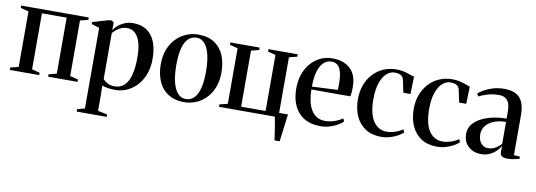

<svg xmlns="http://www.w3.org/2000/svg" viewBox="-58 -885 4117 1476"><g transform="rotate(10 2001.0 -147.0)"><path d="M12.5 0V-18.5L76 -34.5V-468L13 -484V-502.5H540.5V-484L478 -468V-34.5L541.5 -18.5V0H312V-18.5L373.5 -34.5V-471.5H180.5V-34.5L242 -18.5V0Z M574.5 226V207.5L633 191.5V-437.5L572 -457V-472.5L698.5 -509.5H720.5L736 -497.5L735 -437Q742 -450.5 762.5 -470Q783 -489.5 814.5 -504.2Q846 -519 886 -519Q948.5 -519 991.8 -490Q1035 -461 1057 -406Q1079 -351 1079 -272.5Q1079 -208.5 1060 -156.5Q1041 -104.5 1007.2 -67Q973.5 -29.5 929.8 -9.2Q886 11 836.5 11Q802.5 11 774.2 5.5Q746 0 734 -5.5L735.5 74.5V192L809 207.5V226ZM827.5 -15.5Q872.5 -15.5 902.5 -43.5Q932.5 -71.5 947.2 -126.8Q962 -182 962 -262Q962 -319 953.5 -359.2Q945 -399.5 929.2 -424.8Q913.5 -450 892.8 -461.8Q872 -473.5 848 -473.5Q819.5 -473.5 797.2 -463.2Q775 -453 759.8 -439.5Q744.5 -426 735.5 -416V-57.5Q745.5 -43 769.2 -29.2Q793 -15.5 827.5 -15.5Z M1148 -245.5Q1148 -313 1168.8 -364.2Q1189.5 -415.5 1224.8 -450Q1260 -484.5 1303.5 -502Q1347 -519.5 1393 -519.5Q1471.5 -519.5 1521.5 -485.8Q1571.5 -452 1595 -394Q1618.5 -336 1618.5 -263Q1618.5 -195.5 1597.8 -144Q1577 -92.5 1542.5 -58Q1508 -23.5 1464.5 -6Q1421 11.5 1375 11.5Q1317 11.5 1274 -8Q1231 -27.5 1203.2 -62.2Q1175.5 -97 1161.8 -144Q1148 -191 1148 -245.5ZM1384 -14.5Q1421.5 -14.5 1447.5 -40.8Q1473.5 -67 1487 -119Q1500.5 -171 1500.5 -249.5Q1500.5 -296.5 1494.5 -340.5Q1488.5 -384.5 1475 -418.8Q1461.5 -453 1439.2 -473.2Q1417 -493.5 1385 -493.5Q1346.5 -493.5 1320 -467.8Q1293.5 -442 1280 -390Q1266.5 -338 1266.5 -258.5Q1266.5 -211 1272.5 -167.2Q1278.5 -123.5 1292.5 -89Q1306.5 -54.5 1328.8 -34.5Q1351 -14.5 1384 -14.5Z M2110.5 180Q2107.5 158 2103.8 132.5Q2100 107 2096.2 81.8Q2092.5 56.5 2088.5 35Q2084.5 13.5 2081 0H1645V-18.5L1708.5 -34.5V-468L1645.5 -484V-502.5H1874.5V-484L1813 -468V-30.5H2004V-468L1943 -484V-502.5H2171.5V-484L2109 -468V-34H2178Q2175.5 -14 2172.8 7.8Q2170 29.5 2167.2 52.2Q2164.5 75 2161.5 97.2Q2158.5 119.5 2155.8 140.5Q2153 161.5 2151 180Z M2439 11.5Q2363 11.5 2311.2 -19.5Q2259.5 -50.5 2232.8 -107.2Q2206 -164 2206 -242.5Q2206 -308.5 2225.5 -359.8Q2245 -411 2278 -446.5Q2311 -482 2352.8 -500.2Q2394.5 -518.5 2439.5 -518.5Q2528 -518.5 2579.5 -471.5Q2631 -424.5 2632 -335Q2632.5 -304 2630.8 -285.2Q2629 -266.5 2626 -254.5H2322Q2322.5 -208 2330.8 -168Q2339 -128 2356.5 -98.2Q2374 -68.5 2401.5 -51.5Q2429 -34.5 2468 -34.5Q2505 -34.5 2542.2 -47.8Q2579.5 -61 2601.5 -78.5L2612.5 -56Q2596.5 -39 2569 -23.8Q2541.5 -8.5 2508 1.5Q2474.5 11.5 2439 11.5ZM2322 -277 2522 -286.5Q2523.5 -300 2523.8 -312Q2524 -324 2524 -337Q2524 -412 2504.2 -452.2Q2484.5 -492.5 2438 -492.5Q2408.5 -492.5 2386.5 -476.2Q2364.5 -460 2350 -430.8Q2335.5 -401.5 2328.5 -362.2Q2321.5 -323 2322 -277Z M2912 11Q2840 11 2789.8 -21.2Q2739.5 -53.5 2713.2 -111.2Q2687 -169 2687 -245.5Q2687 -304.5 2705.5 -354.5Q2724 -404.5 2758 -441.8Q2792 -479 2838.8 -499.5Q2885.5 -520 2941.5 -520Q2975 -520 3002.5 -513Q3030 -506 3050.2 -498.2Q3070.5 -490.5 3082 -488L3078 -352.5H3022.5L3001.5 -452.5Q3000 -461 2993.2 -470.8Q2986.5 -480.5 2971.8 -487.2Q2957 -494 2930.5 -494Q2897.5 -494 2868.5 -468.5Q2839.5 -443 2821.8 -391.8Q2804 -340.5 2804 -263.5Q2804 -208.5 2813.5 -166Q2823 -123.5 2841.8 -94.5Q2860.5 -65.5 2887.2 -50.5Q2914 -35.5 2947.5 -35.5Q2970 -35.5 2993.5 -41.2Q3017 -47 3037.5 -56.2Q3058 -65.5 3071.5 -75.5L3082.5 -54Q3067.5 -38 3040.2 -23Q3013 -8 2979.8 1.5Q2946.5 11 2912 11Z M3347.5 11Q3275.5 11 3225.2 -21.2Q3175 -53.5 3148.8 -111.2Q3122.5 -169 3122.5 -245.5Q3122.5 -304.5 3141 -354.5Q3159.5 -404.5 3193.5 -441.8Q3227.5 -479 3274.2 -499.5Q3321 -520 3377 -520Q3410.5 -520 3438 -513Q3465.5 -506 3485.8 -498.2Q3506 -490.5 3517.5 -488L3513.5 -352.5H3458L3437 -452.5Q3435.5 -461 3428.8 -470.8Q3422 -480.5 3407.2 -487.2Q3392.5 -494 3366 -494Q3333 -494 3304 -468.5Q3275 -443 3257.2 -391.8Q3239.5 -340.5 3239.5 -263.5Q3239.5 -208.5 3249 -166Q3258.5 -123.5 3277.2 -94.5Q3296 -65.5 3322.8 -50.5Q3349.5 -35.5 3383 -35.5Q3405.5 -35.5 3429 -41.2Q3452.5 -47 3473 -56.2Q3493.5 -65.5 3507 -75.5L3518 -54Q3503 -38 3475.8 -23Q3448.5 -8 3415.2 1.5Q3382 11 3347.5 11Z M3690.5 8.5Q3654.5 8.5 3623.2 -6.5Q3592 -21.5 3572.2 -51.2Q3552.5 -81 3552.5 -125Q3552.5 -171.5 3580 -203.8Q3607.5 -236 3650.8 -256.2Q3694 -276.5 3744 -285.8Q3794 -295 3839 -295V-349.5Q3839 -382.5 3831 -408.2Q3823 -434 3804 -448.5Q3785 -463 3750.5 -463Q3702 -463 3662.5 -451.2Q3623 -439.5 3595 -424.5L3582 -445.5Q3600.5 -461 3629.8 -477.8Q3659 -494.5 3698 -505.8Q3737 -517 3784.5 -517Q3839.5 -517 3874.5 -497.8Q3909.5 -478.5 3926.2 -439.5Q3943 -400.5 3943 -342V-28L3990.5 -24.5V-7.5Q3980 -4.5 3965.5 -1Q3951 2.5 3933.8 5Q3916.5 7.5 3897.5 7.5Q3870.5 7.5 3855.5 -1.2Q3840.5 -10 3840.5 -34.5V-82Q3832 -64.5 3811.8 -43Q3791.5 -21.5 3761 -6.5Q3730.5 8.5 3690.5 8.5ZM3734 -46Q3766.5 -46 3792.2 -59.8Q3818 -73.5 3839 -98V-268.5Q3788 -268.5 3747.8 -253.2Q3707.5 -238 3683.8 -209.2Q3660 -180.5 3660 -139.5Q3660 -112 3670 -90.8Q3680 -69.5 3697 -57.8Q3714 -46 3734 -46Z"/></g></svg>

Font: Merriweather 144pt Medium
Style: Regular
Weight: 500
Version: Version 2.100